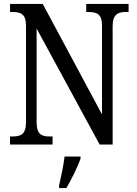

<svg xmlns="http://www.w3.org/2000/svg" viewBox="-20 -734 695 975"><path d="M31 0H247V-41H232C193 -41 166 -50 166 -113V-589L486 0H552V-601C552 -662 580 -673 618 -673H633V-714H418V-673H431C470 -673 498 -663 498 -605V-153L197 -714H31V-673H45C83 -673 112 -664 112 -605V-113C112 -50 84 -41 43 -41H31ZM280 208V221H317C342 179 375 113 389 71V61H308C302 110 290 163 280 208Z"/></svg>

Font: Noto Serif Sinhala Condensed
Style: Regular
Weight: 400
Width: 3
Designer: Jelle Bosma - Monotype Design Team
Foundry: Monotype Imaging Inc.
Version: Version 2.007